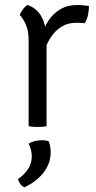

<svg xmlns="http://www.w3.org/2000/svg" viewBox="-20 -518 392 788"><path d="M345 -493.5Q345 -476 341.2 -456.8Q337.5 -437.5 327.5 -423Q319 -424 310.2 -424.2Q301.5 -424.5 293 -424.5Q259.5 -424.5 235.5 -410.2Q211.5 -396 195.5 -374.5Q179.5 -353 169.8 -329.5Q160 -306 155.5 -287L142 -303.5Q142 -335.5 150.8 -369.5Q159.5 -403.5 178.2 -432.5Q197 -461.5 226.8 -479.5Q256.5 -497.5 299 -497.5Q307 -497.5 318.8 -496.5Q330.5 -495.5 345 -493.5ZM61 -456.5Q64.5 -466.5 73.5 -479Q82.5 -491.5 93 -497.5Q132.5 -484 151 -448.2Q169.5 -412.5 171 -361.5V0Q164 1.5 154.5 2.2Q145 3 134.5 3Q123.5 3 114 2.2Q104.5 1.5 97.5 0V-354Q97.5 -391.5 86 -417.2Q74.5 -443 61 -456.5ZM179.5 61Q183 68 185.5 81.2Q188 94.5 188 107Q188 152.5 158.8 190.2Q129.5 228 80.5 250.5Q71 247.5 63.8 237.8Q56.5 228 54 217Q110.5 177 110.5 123.5Q110.5 110 106.8 96Q103 82 97.5 71.5Q120 57.5 152 57.5Q168 57.5 179.5 61Z"/></svg>

Font: Signika
Style: Regular
Weight: 300
Designer: Anna Giedry
Foundry: Anna Giedry
Version: Version 2.000